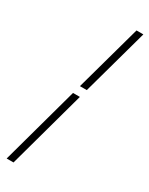

<svg xmlns="http://www.w3.org/2000/svg" viewBox="-228 -733 743 959"><g transform="rotate(30 144.0 -253.0)"><path d="M6.5 186.3 129.8 -262.9H169.4L46 186.3ZM142.7 -309.7 248.4 -691.9H287.9L182.3 -309.7Z"/></g></svg>

Font: Playfair 5pt SemiExpanded Light SemiBold
Style: Italic
Weight: 600
Italic angle: -15.6°
Version: Version 2.001;gftools[0.9.30]